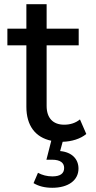

<svg xmlns="http://www.w3.org/2000/svg" viewBox="-20 -666 454 910"><path d="M15 -530V-451H105V-160C105 -71 147 -15 223 1L200 91H227C266 91 284 106 284 130C284 157 265 170 228 170C203 170 180 164 160 153L139 202C164 217 193 224 228 224C303 224 352 189 352 133C352 88 321 55 265 50L277 6C319 5 362 -8 389 -31L359 -100C338 -83 313 -75 284 -75C231 -75 201 -107 201 -164V-451H353V-530H201V-646H105V-530Z"/></svg>

Font: Malon Grotesk Med
Style: Regular
Weight: 500
Designer: Julieta Ulanovsky
Foundry: Julieta Ulanovsky
Version: Version 7.200